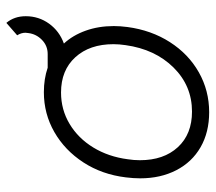

<svg xmlns="http://www.w3.org/2000/svg" viewBox="-57 -611 678 604"><g transform="rotate(-90 282.0 -309.0)"><path d="M502 -290Q502 -270 499 -247Q489 -172 451.5 -113.5Q414 -55 356.5 -22.5Q299 10 231 10Q168 10 121 -17Q74 -44 48.5 -93.5Q23 -143 23 -207Q23 -228 26 -252Q35 -327 73 -385.5Q111 -444 168.5 -477Q226 -510 294 -510Q336 -510 371 -498H414Q440 -498 458.5 -516Q477 -534 480 -559L481 -568Q481 -581 473 -594L512 -628Q533 -603 533 -567Q533 -526 509.5 -493.5Q486 -461 447 -447Q473 -419 487.5 -378.5Q502 -338 502 -290ZM442 -253Q445 -273 445 -291Q445 -366 404 -411Q363 -456 293 -456Q239 -456 194 -429Q149 -402 120 -354.5Q91 -307 83 -246Q80 -227 80 -208Q80 -133 121 -88.5Q162 -44 233 -44Q314 -44 371.5 -102Q429 -160 442 -253Z"/></g></svg>

Font: Bellota
Style: Italic
Weight: 400
Italic angle: -7.5°
Designer: Kemie Guaida
Foundry: Kemie Guaida
Version: Version 4.001